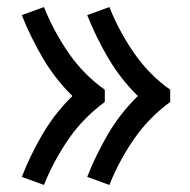

<svg xmlns="http://www.w3.org/2000/svg" viewBox="-20 -613 540 546"><path d="M291 -87 228 -110Q252 -171 285 -228Q318 -285 363 -331L372 -340Q323 -388 288 -447.5Q253 -507 228 -570L291 -593Q305 -558 322.5 -525.5Q340 -493 361 -462.5Q382 -432 408 -405.5Q434 -379 464 -358V-323Q434 -301 408 -274.5Q382 -248 361 -217.5Q340 -187 322.5 -154.5Q305 -122 291 -87ZM105 -87 42 -110Q66 -171 99 -228Q132 -285 177 -331L186 -340Q137 -388 102 -447.5Q67 -507 42 -570L105 -593Q119 -558 136.5 -525.5Q154 -493 175 -462.5Q196 -432 222 -405.5Q248 -379 278 -358V-323Q248 -301 222 -274.5Q196 -248 175 -217.5Q154 -187 136.5 -154.5Q119 -122 105 -87Z"/></svg>

Font: Iosevka Web
Style: Regular
Weight: 400
Monospace: yes
Designer: Belleve Invis
Foundry: Belleve Invis
Version: Version 28.0.3; ttfautohint (v1.8.3)